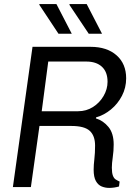

<svg xmlns="http://www.w3.org/2000/svg" viewBox="-20 -915 640 939"><path d="M514 4Q495 4 477.5 -3Q460 -10 449 -29.5Q438 -49 438 -85Q438 -108 441.5 -137Q445 -166 445 -203Q445 -251 419 -275Q393 -299 329 -299H173L131 0H43L139 -686H423Q503 -686 550 -644.5Q597 -603 597 -532Q597 -486 576.5 -446.5Q556 -407 522.5 -379.5Q489 -352 450 -341L449 -336Q485 -325 510.5 -294Q536 -263 536 -208Q536 -177 531.5 -146.5Q527 -116 527 -95Q527 -70 532 -56.5Q537 -43 545.5 -37.5Q554 -32 565 -27L562 -3Q552 0 539.5 2Q527 4 514 4ZM184 -371H362Q402 -371 434.5 -391.5Q467 -412 486.5 -445.5Q506 -479 506 -515Q506 -563 478.5 -588.5Q451 -614 402 -614H216ZM414 -750 319 -892 321 -895H404L479 -750ZM266 -750 172 -892 173 -895H256L331 -750Z"/></svg>

Font: Chivo Mono Medium Light
Style: Italic
Weight: 300
Italic angle: -8.05°
Monospace: yes
Version: Version 1.008